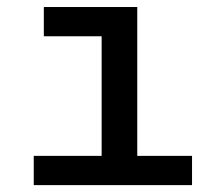

<svg xmlns="http://www.w3.org/2000/svg" viewBox="-20 -538 626 558"><path d="M275.4 0V-517.6H378.9V0ZM78.1 0V-85H285.2V0ZM369.1 0V-85H538.1V0ZM107.4 -432.6V-517.6H378.9V-432.6Z"/></svg>

Font: Cascadia Mono
Style: Regular
Weight: 400
Monospace: yes
Designer: Aaron Bell
Foundry: Saja Typeworks
Version: Version 2102.003